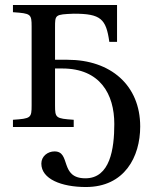

<svg xmlns="http://www.w3.org/2000/svg" viewBox="-20 -510 626 771"><path d="M32 0H276V-29C204 -34 201 -36 201 -87V-235H230C382 -235 439 -132 439 -12C439 88 422 206 323 206C218 206 266 98 199 98C172 98 146 117 146 147C146 209 227 241 325 241C480 241 543 120 543 -2C543 -168 424 -270 251 -270H201V-400C201 -451 201 -452 276 -455H277C385 -455 406 -434 419 -342H450V-490H32V-461C104 -456 107 -454 107 -403V-87C107 -36 104 -34 32 -29Z"/></svg>

Font: Lingua Franca
Style: Regular
Weight: 400
Version: Version 1.19